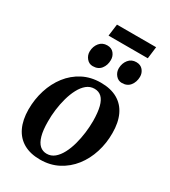

<svg xmlns="http://www.w3.org/2000/svg" viewBox="-217 -1005 998 1125"><g transform="rotate(30 282.0 -443.0)"><path d="M324 -556.5Q391 -556.5 436.8 -530.5Q482.5 -504.5 506 -454.8Q529.5 -405 529.5 -334Q530 -266 510.2 -203.5Q490.5 -141 452.5 -92.5Q414.5 -44 360.5 -15.8Q306.5 12.5 238.5 12.5Q172.5 12.5 127 -13.5Q81.5 -39.5 58 -89Q34.5 -138.5 34 -208.5Q34 -278 53.8 -340.5Q73.5 -403 111.2 -451.8Q149 -500.5 202.8 -528.5Q256.5 -556.5 324 -556.5ZM309.5 -507Q279.5 -507 256.5 -488Q233.5 -469 216.8 -437.2Q200 -405.5 189 -366Q178 -326.5 172.8 -284.8Q167.5 -243 168 -204.5Q168 -146 178.5 -108.8Q189 -71.5 208.5 -54Q228 -36.5 255.5 -36.5Q285 -36.5 307.8 -55.5Q330.5 -74.5 347.2 -106.2Q364 -138 374.8 -177.5Q385.5 -217 390.8 -258.8Q396 -300.5 396 -339Q395.5 -397 386 -434Q376.5 -471 357.5 -489Q338.5 -507 309.5 -507ZM232.5 -616Q207.5 -616 190.8 -636.2Q174 -656.5 174.5 -683Q175.5 -717 195 -740.8Q214.5 -764.5 247 -764.5Q276.5 -764.5 292.2 -744.8Q308 -725 307.5 -700Q307.5 -665 288.2 -640.5Q269 -616 232.5 -616ZM429.5 -616Q404.5 -616 387.8 -636.2Q371 -656.5 371.5 -683Q372.5 -717 391.8 -740.8Q411 -764.5 443.5 -764.5Q473 -764.5 489 -744.8Q505 -725 504.5 -700Q504 -665 484.8 -640.5Q465.5 -616 429.5 -616ZM234.5 -898H499.5L489.5 -817.5H224Z"/></g></svg>

Font: Merriweather 48pt SemiBold
Style: Italic
Weight: 600
Italic angle: -7.8°
Designer: Eben Sorkin
Foundry: Eben Sorkin
Version: Version 2.101